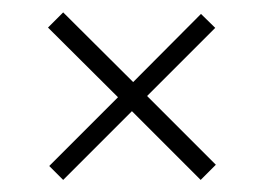

<svg xmlns="http://www.w3.org/2000/svg" viewBox="-20 -437 418 310"><path d="M82 -146.5 59.5 -169 170.5 -280 57.5 -392.5 82 -417 195 -304.5 304.5 -414.5 327.5 -392 217.5 -282 328.5 -171 304 -146.5 193 -257.5Z"/></svg>

Font: Imbue 10pt SemiBold
Style: Regular
Weight: 600
Designer: Tyler Finck
Foundry: Etcetera Type Company
Version: Version 1.102; ttfautohint (v1.8.3)